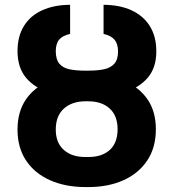

<svg xmlns="http://www.w3.org/2000/svg" viewBox="-20 -757 711 787"><path d="M330.7 -451.8H341.8Q425.9 -451.8 488.1 -425.8Q550.3 -399.8 584.6 -349.9Q618.9 -299.9 618.9 -227.5Q618.9 -152.3 583.7 -99.4Q548.5 -46.4 486.2 -18.3Q423.8 9.8 341.8 9.8H330.7Q248.5 9.8 185.5 -18.1Q122.5 -45.9 87.1 -98.7Q51.8 -151.6 51.8 -226Q51.8 -298.8 86.1 -349.2Q120.4 -399.5 183.3 -425.6Q246.2 -451.8 330.7 -451.8ZM341.8 -341.8H330.7Q275.1 -341.8 241.8 -311.8Q208.6 -281.8 208.6 -226Q208.6 -171.3 242 -142.1Q275.4 -113 330.7 -113.5H341.8Q396.8 -113 429.3 -141.8Q461.8 -170.7 462.1 -227.5Q461.8 -283 429.3 -312.4Q396.8 -341.8 341.8 -341.8ZM328.5 -467.4H342.2Q379.8 -467.4 406.9 -473.2Q434 -479 448.9 -496.2Q463.9 -513.5 463.9 -546.7Q463.6 -577.6 449.3 -594.4Q435.1 -611.1 404.5 -618V-737.3Q470.4 -737 518.9 -714.8Q567.4 -692.6 594 -650.2Q620.7 -607.9 620.7 -546.7Q621 -480.3 585.8 -438.7Q550.6 -397.2 487.8 -377.7Q425.1 -358.2 342.2 -358H328.5Q245.4 -358.2 183.3 -377.5Q121.1 -396.9 86.6 -438.4Q52.1 -480 51.8 -546.7Q51.8 -608.2 78.1 -650.5Q104.4 -692.9 153 -714.9Q201.6 -737 267.4 -737.3V-618Q236.7 -611.4 222.7 -594.7Q208.6 -577.9 208.6 -546.7Q208.9 -512.9 223.3 -495.8Q237.8 -478.7 264.7 -473Q291.6 -467.4 328.5 -467.4Z"/></svg>

Font: Inter
Style: Regular
Weight: 400
Designer: Rasmus Andersson
Foundry: rsms
Version: Version 4.000;git-8c9346024